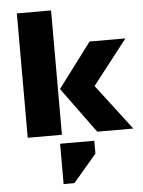

<svg xmlns="http://www.w3.org/2000/svg" viewBox="-61 -717 768 1029"><g transform="rotate(-5 323.0 -202.5)"><path d="M253 -669V0H69V-669ZM239 264V47H423V116L297 264ZM637 -485 450 -245 637 0H443L264 -245L444 -485Z"/></g></svg>

Font: Sarpanch ExtraBold
Style: Regular
Weight: 800
Designer: Manushi Parikh (Devanagari and Latin), Jyotish Sonowal (Devanagari)
Foundry: Indian Type Foundry
Version: Version 2.004;PS 1.0;hotconv 1.0.78;makeotf.lib2.5.61930; tt